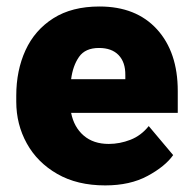

<svg xmlns="http://www.w3.org/2000/svg" viewBox="-20 -558 585 588"><path d="M302.2 9.8Q216.3 9.8 155.3 -25.4Q94.2 -60.5 62 -118.9Q29.8 -177.2 29.8 -246.6V-265.1Q29.8 -342.3 58.1 -404.1Q86.4 -465.8 143.3 -502Q200.2 -538.1 284.7 -538.1Q397 -538.1 460.7 -468.3Q524.4 -398.4 524.4 -279.3V-212.4H197.8Q206.5 -168.5 236.3 -142.8Q266.1 -117.2 313 -117.2Q346.7 -117.2 379.4 -129.9Q412.1 -142.6 435.5 -171.9L510.3 -83Q485.8 -48.3 432.1 -19.3Q378.4 9.8 302.2 9.8ZM283.2 -411.1Q241.2 -411.1 222.2 -384Q203.1 -356.9 197.8 -315.4H363.8V-328.1Q364.3 -367.2 343.3 -389.2Q322.3 -411.1 283.2 -411.1Z"/></svg>

Font: Vazirmatn FD Black
Style: Regular
Weight: 900
Designer: Saber Rastikerdar
Foundry: Saber Rastikerdar
Version: Version 33.003